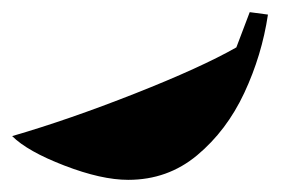

<svg xmlns="http://www.w3.org/2000/svg" viewBox="-45 -281 473 316"><path d="M-25 -57Q68 -84 177 -127Q286 -170 344 -203L366 -261L396 -257Q386 -190 357 -128Q328 -66 279.5 -25.5Q231 15 166 15Q122 15 61 -8.5Q0 -32 -25 -57Z"/></svg>

Font: Rakkas
Style: Regular
Weight: 400
Designer: Zeynep Akay
Foundry: Zeynep Akay
Version: Version 2.000